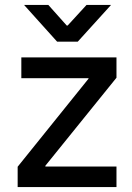

<svg xmlns="http://www.w3.org/2000/svg" viewBox="-20 -763 538 783"><path d="M52 -83 341 -442V-444H67V-529H455V-446L165 -87V-84H455V0H52ZM177 -743 252 -659H256L333 -743H433L297 -593H213L78 -743Z"/></svg>

Font: Be Vietnam Medium
Style: Regular
Weight: 500
Designer: Gabriel Lam
Foundry: TypeRant
Version: Version 4.000